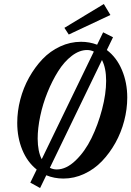

<svg xmlns="http://www.w3.org/2000/svg" viewBox="-20 -887 662 968"><path d="M326.7 -712.9 304.7 -746.6 503.4 -866.7 536.6 -811.5ZM182.1 61 132.8 33.7 165 -32.2Q117.7 -69.8 92.3 -131.8Q66.9 -193.8 66.9 -267.6Q66.9 -326.2 82.3 -385.3Q97.7 -444.3 126.7 -496.3Q155.8 -548.3 194.3 -588.9Q232.9 -629.4 283.4 -652.8Q334 -676.3 388.7 -676.3Q431.2 -676.3 469.7 -661.6L500 -724.1L549.8 -699.2L518.6 -634.8Q567.9 -597.7 594.7 -534.2Q621.6 -470.7 621.6 -395.5Q621.6 -336.9 606.2 -277.8Q590.8 -218.8 561.8 -166.7Q532.7 -114.7 493.9 -74.2Q455.1 -33.7 404.5 -10.3Q354 13.2 299.8 13.2Q253.4 13.2 213.4 -3.4ZM169.9 -188Q170.4 -122.6 190.4 -84.5L453.1 -627Q437 -634.8 418.9 -634.8Q380.4 -634.8 342 -605.5Q303.7 -576.2 273.4 -528.1Q243.2 -480 219.5 -421.6Q195.8 -363.3 182.9 -301.8Q169.9 -240.2 169.9 -188ZM266.1 -32.7Q314 -32.7 361.1 -77.9Q408.2 -123 441.2 -190.4Q474.1 -257.8 494.6 -335.9Q515.1 -414.1 515.1 -479.5Q515.1 -543.9 494.1 -584.5L231.4 -41Q247.6 -32.7 266.1 -32.7Z"/></svg>

Font: Elstob 8pt SemiBold
Style: Italic
Weight: 600
Italic angle: -20°
Designer: Peter S. Baker
Version: Version 1.015